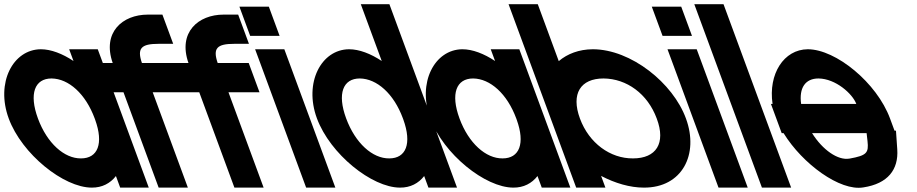

<svg xmlns="http://www.w3.org/2000/svg" viewBox="-154 -849 4392 920"><path d="M-112.1 -281C-175.6 -453 -91.6 -612 41.4 -613C90.4 -613 145.2 -591.8 198.2 -556.6L177.4 -613H314.4L340.3 -543L435.6 -284.6L436.9 -281L533.1 -20L558.9 50H421.9L401.5 -5.5C374.5 29.4 335.2 50.4 285.9 50C150.8 50 -49.4 -111 -112.1 -281ZM27.9 -281C71.4 -163 153.9 -89 234.3 -90C314.7 -90 343.4 -160.8 301.8 -275.7L299.9 -281C256 -400 175 -472 93.1 -473C12.3 -473 -16 -400 27.9 -281Z M526.1 -547H604.8H674.8L726.4 -407H656.4H577.7L720.4 -20L746.2 50H606.2L580.4 -20L437.7 -407H407.7H337.7L286 -547H356H386.1C334.5 -694.2 433.4 -779 554.2 -779H624.2L675.9 -639H605.9C522.4 -639 501.8 -617.8 526.1 -547Z M889.1 -547H967.8H1037.8L1089.4 -407H1019.4H940.7L1083.4 -20L1109.2 50H969.2L943.4 -20L800.7 -407H770.7H700.7L649 -547H719H749.1C697.5 -694.2 796.4 -779 917.2 -779H987.2L1038.9 -639H968.9C885.4 -639 864.8 -617.8 889.1 -547Z M1114.8 -677H1044.8L993.2 -817H1063.2H1064.2H1134.2L1185.8 -677H1115.8ZM1094.3 -543 1068.4 -613H1208.4L1234.3 -543L1427.1 -20L1452.9 50H1312.9L1287.1 -20Z M1364.5 -282C1301.4 -453 1385.4 -612 1518.4 -613C1567.4 -613 1622.2 -591.8 1675.2 -556.7L1600.6 -759L1574.8 -829H1711.8L1737.6 -759L1912.2 -285.6L1913.5 -282L2010.1 -20L2035.9 50H1898.9L1878.5 -5.5C1851.5 29.4 1812.2 50.4 1762.9 50C1627.8 50 1427.6 -111 1364.5 -282ZM1504.5 -282C1548.4 -163 1630.9 -89 1711.3 -90C1791.7 -90 1820.4 -160.8 1778.5 -276.6L1776.5 -282C1733 -400 1652 -472 1570.1 -473C1489.3 -473 1461 -400 1504.5 -282Z M1907.9 -281C1844.4 -453 1928.4 -612 2061.4 -613C2110.4 -613 2165.2 -591.8 2218.2 -556.6L2197.4 -613H2334.4L2360.3 -543L2455.6 -284.6L2456.9 -281L2553.1 -20L2578.9 50H2441.9L2421.5 -5.5C2394.5 29.4 2355.2 50.4 2305.9 50C2170.8 50 1970.6 -111 1907.9 -281ZM2047.9 -281C2091.4 -163 2173.9 -89 2254.3 -90C2334.7 -90 2363.4 -160.8 2321.8 -275.7L2319.9 -281C2276 -400 2195 -472 2113.1 -473C2032.3 -473 2004 -400 2047.9 -281Z M2726.3 -6.1 2746.9 50H2606.9L2581.1 -20L2484.9 -281L2308.6 -759L2282.8 -829H2422.8L2448.6 -759L2523.4 -556.1C2564.8 -591.4 2620.7 -612.6 2686.4 -613C2869.3 -613 3071.2 -451 3132.9 -281C3195.9 -110 3115.3 51 2930.9 50C2864.8 50 2793.4 29 2726.3 -6.1ZM2624.9 -281C2668.4 -163 2770.4 -89 2879.3 -90C2989.7 -90 3037.8 -162 2992.9 -281C2949 -400 2848.8 -472 2738.1 -473C2627.7 -473 2581 -400 2624.9 -281Z M3090.8 -677H3020.8L2969.2 -817H3039.2H3040.2H3110.2L3161.8 -677H3091.8ZM3070.3 -543 3044.4 -613H3184.4L3210.3 -543L3403.1 -20L3428.9 50H3288.9L3263.1 -20Z M3198.6 -759 3172.8 -829H3312.8L3338.6 -759L3611.1 -20L3636.9 50H3496.9L3471.1 -20Z M3684.7 -351H3949.1C3931 -400 3850 -472 3768.1 -473C3704.6 -473 3674.1 -428 3684.7 -351ZM3600.6 -211H3591.7L3565.9 -281L3540.1 -351H3547.8C3526.7 -494.4 3601.6 -612.1 3716.4 -613C3851.6 -613 4047.8 -452 4110.8 -281L4132.2 -223H4139.2L4145.4 -133C4151.8 -37 4101 31 3982.7 49C3871.3 68 3691.5 -63.3 3600.6 -211ZM3998.5 -211H3737.2C3787.2 -131 3860.8 -79.5 3915.6 -89H3916.5C4000.2 -104 4009 -117 4002.8 -173Z"/></svg>

Font: Nordica Plus
Style: NordicaClassicRgCondOpObl
Weight: 500
Version: Version 1.01